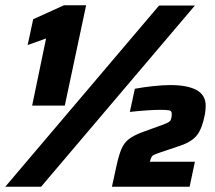

<svg xmlns="http://www.w3.org/2000/svg" viewBox="-43 -709 817 729"><path d="M79 -308 132 -563 62 -538 83 -636 200 -689H284L203 -308ZM-23 0 561 -688H697L113 0ZM382 0 399 -78Q408 -119 417.5 -142Q427 -165 444 -179Q461 -193 494 -206L552 -227Q578 -236 589 -241Q600 -246 603.5 -250.5Q607 -255 608 -264Q609 -267 609 -271.5Q609 -276 609 -278Q609 -288 599.5 -290Q590 -292 565 -292Q547 -292 515.5 -290Q484 -288 450 -284L469 -372Q501 -378 538.5 -382Q576 -386 604 -386Q669 -386 703.5 -367Q738 -348 738 -307Q738 -293 735 -275Q725 -222 705.5 -196.5Q686 -171 642 -156L556 -127Q540 -121 536 -117.5Q532 -114 528 -102L526 -95H697L677 0Z"/></svg>

Font: Saira Black
Style: Italic
Weight: 900
Italic angle: -12°
Designer: Hector Gatti with collaboration of the Omnibus-Type team
Foundry: Omnibus-Type
Version: Version 1.100; ttfautohint (v1.8.3)